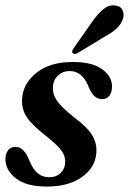

<svg xmlns="http://www.w3.org/2000/svg" viewBox="-23 -679 476 708"><path d="M158.5 -25.5Q185.5 -25.5 201.5 -42Q217.5 -58.5 217.5 -82.5Q218 -103.5 203.5 -123.8Q189 -144 148 -176.5Q97.5 -215.5 76.8 -245.5Q56 -275.5 58.5 -315.5Q62 -371 111.8 -410.8Q161.5 -450.5 246 -450.5Q316.5 -450.5 353 -424.2Q389.5 -398 390 -361.5Q390 -338 380.2 -325.8Q370.5 -313.5 354 -313.5Q337 -313.5 324.8 -324.8Q312.5 -336 301 -365.5Q278 -417 235 -417Q207 -417 189.5 -399.2Q172 -381.5 172 -354Q171.5 -331 186.5 -308.2Q201.5 -285.5 249.5 -247Q303.5 -206.5 320 -175.2Q336.5 -144 331.5 -108.5Q325 -57 276 -24Q227 9 149.5 9Q74 9 35.5 -21.5Q-3 -52 -3 -92Q-3 -112.5 6.8 -125Q16.5 -137.5 34 -137.5Q66.5 -137.5 86.5 -84Q100.5 -51.5 118 -38.5Q135.5 -25.5 158.5 -25.5ZM317.5 -599.5Q338 -628.5 358 -645Q378 -661.5 400.5 -659Q422 -657 429 -641.2Q436 -625.5 430 -608.5Q422.5 -587.5 405.8 -572.8Q389 -558 363.5 -544L263.5 -483.5Q250 -476.5 244.5 -484Q242 -488.5 244.2 -493.5Q246.5 -498.5 250.5 -504Z"/></svg>

Font: Fraunces 144pt Soft SemiBold
Style: Italic
Weight: 600
Italic angle: -16°
Version: Version 1.000;[b76b70a41]